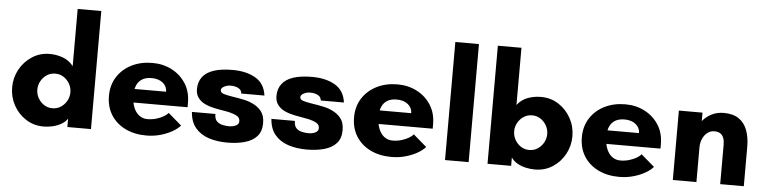

<svg xmlns="http://www.w3.org/2000/svg" viewBox="-46 -977 4843 1215"><g transform="rotate(5 2376.0 -370.0)"><path d="M254 10Q192 10 142 -22Q92 -54 63.5 -106.5Q35 -159 35 -220Q35 -281 63.5 -333.5Q92 -386 142 -418.5Q192 -451 254 -451Q296 -451 336 -437Q376 -423 405 -387V-750H555V0H405V-53Q390 -31 365 -17Q340 -3 311 3.5Q282 10 254 10ZM300 -110Q330 -110 353.5 -125.5Q377 -141 391 -166Q405 -191 405 -220Q405 -249 391 -274Q377 -299 353.5 -314.5Q330 -330 300 -330Q270 -330 246.5 -314.5Q223 -299 209 -274Q195 -249 195 -220Q195 -191 209 -166Q223 -141 246.5 -125.5Q270 -110 300 -110Z M907 10Q831 10 773 -18.5Q715 -47 682.5 -98.5Q650 -150 650 -220Q650 -289 683.5 -341Q717 -393 775 -422Q833 -451 907 -451Q974 -451 1029.5 -422.5Q1085 -394 1118.5 -342Q1152 -290 1152 -219V-191H779V-277H1008Q1008 -311 981 -333Q954 -355 910 -355Q874 -355 850.5 -341Q827 -327 815.5 -301Q804 -275 804 -239Q804 -194 816.5 -161.5Q829 -129 852 -111.5Q875 -94 904 -94Q935 -94 961.5 -102Q988 -110 1007.5 -121.5Q1027 -133 1036 -145L1121 -72Q1102 -50 1069 -31.5Q1036 -13 994.5 -1.5Q953 10 907 10Z M1420 10Q1355 10 1302.5 -7.5Q1250 -25 1218 -63.5Q1186 -102 1182 -164H1331Q1331 -131 1347 -116.5Q1363 -102 1385 -98Q1407 -94 1423 -94Q1449 -94 1467.5 -103.5Q1486 -113 1486 -131Q1486 -153 1467 -164Q1448 -175 1419 -182Q1392 -188 1360 -193Q1328 -198 1297.5 -206.5Q1267 -215 1244 -230Q1225 -243 1213 -262.5Q1201 -282 1201 -311Q1201 -356 1224.5 -387.5Q1248 -419 1295.5 -435Q1343 -451 1416 -451Q1503 -451 1561.5 -417Q1620 -383 1630 -307H1483Q1481 -325 1469.5 -334.5Q1458 -344 1442.5 -347.5Q1427 -351 1412 -351Q1390 -351 1371 -341Q1352 -331 1352 -317Q1352 -301 1373.5 -294.5Q1395 -288 1427 -283Q1448 -280 1470.5 -276Q1493 -272 1515.5 -266.5Q1538 -261 1558 -251Q1592 -236 1614.5 -208Q1637 -180 1637 -132Q1637 -80 1609.5 -49Q1582 -18 1533 -4Q1484 10 1420 10Z M1925 10Q1860 10 1807.5 -7.5Q1755 -25 1723 -63.5Q1691 -102 1687 -164H1836Q1836 -131 1852 -116.5Q1868 -102 1890 -98Q1912 -94 1928 -94Q1954 -94 1972.5 -103.5Q1991 -113 1991 -131Q1991 -153 1972 -164Q1953 -175 1924 -182Q1897 -188 1865 -193Q1833 -198 1802.5 -206.5Q1772 -215 1749 -230Q1730 -243 1718 -262.5Q1706 -282 1706 -311Q1706 -356 1729.5 -387.5Q1753 -419 1800.5 -435Q1848 -451 1921 -451Q2008 -451 2066.5 -417Q2125 -383 2135 -307H1988Q1986 -325 1974.5 -334.5Q1963 -344 1947.5 -347.5Q1932 -351 1917 -351Q1895 -351 1876 -341Q1857 -331 1857 -317Q1857 -301 1878.5 -294.5Q1900 -288 1932 -283Q1953 -280 1975.5 -276Q1998 -272 2020.5 -266.5Q2043 -261 2063 -251Q2097 -236 2119.5 -208Q2142 -180 2142 -132Q2142 -80 2114.5 -49Q2087 -18 2038 -4Q1989 10 1925 10Z M2464 10Q2388 10 2330 -18.5Q2272 -47 2239.5 -98.5Q2207 -150 2207 -220Q2207 -289 2240.5 -341Q2274 -393 2332 -422Q2390 -451 2464 -451Q2531 -451 2586.5 -422.5Q2642 -394 2675.5 -342Q2709 -290 2709 -219V-191H2336V-277H2565Q2565 -311 2538 -333Q2511 -355 2467 -355Q2431 -355 2407.5 -341Q2384 -327 2372.5 -301Q2361 -275 2361 -239Q2361 -194 2373.5 -161.5Q2386 -129 2409 -111.5Q2432 -94 2461 -94Q2492 -94 2518.5 -102Q2545 -110 2564.5 -121.5Q2584 -133 2593 -145L2678 -72Q2659 -50 2626 -31.5Q2593 -13 2551.5 -1.5Q2510 10 2464 10Z M2804 0V-750H2954V0Z M3375 10Q3347 10 3317.5 3.5Q3288 -3 3263.5 -17Q3239 -31 3224 -53V0H3074V-750H3224V-387Q3253 -423 3292.5 -437Q3332 -451 3375 -451Q3438 -451 3487.5 -418.5Q3537 -386 3565.5 -333.5Q3594 -281 3594 -220Q3594 -159 3565.5 -106.5Q3537 -54 3487.5 -22Q3438 10 3375 10ZM3329 -110Q3359 -110 3382.5 -125.5Q3406 -141 3420 -166Q3434 -191 3434 -220Q3434 -249 3420 -274Q3406 -299 3382.5 -314.5Q3359 -330 3329 -330Q3299 -330 3275.5 -314.5Q3252 -299 3238 -274Q3224 -249 3224 -220Q3224 -191 3238 -166Q3252 -141 3275.5 -125.5Q3299 -110 3329 -110Z M3911 10Q3835 10 3777 -18.5Q3719 -47 3686.5 -98.5Q3654 -150 3654 -220Q3654 -289 3687.5 -341Q3721 -393 3779 -422Q3837 -451 3911 -451Q3978 -451 4033.5 -422.5Q4089 -394 4122.5 -342Q4156 -290 4156 -219V-191H3783V-277H4012Q4012 -311 3985 -333Q3958 -355 3914 -355Q3878 -355 3854.5 -341Q3831 -327 3819.5 -301Q3808 -275 3808 -239Q3808 -194 3820.5 -161.5Q3833 -129 3856 -111.5Q3879 -94 3908 -94Q3939 -94 3965.5 -102Q3992 -110 4011.5 -121.5Q4031 -133 4040 -145L4125 -72Q4106 -50 4073 -31.5Q4040 -13 3998.5 -1.5Q3957 10 3911 10Z M4251 0V-441H4401V-387Q4424 -416 4458.5 -433.5Q4493 -451 4536 -451Q4595 -451 4631.5 -426Q4668 -401 4685 -355.5Q4702 -310 4702 -250V0H4552V-250Q4552 -276 4545 -294Q4538 -312 4523.5 -321Q4509 -330 4485 -330Q4462 -330 4442.5 -315Q4423 -300 4412 -275Q4401 -250 4401 -220V0Z"/></g></svg>

Font: Teachers
Style: Bold
Weight: 700
Designer: Alfredo Marco Pradil, Chank Diesel
Version: Version 1.001